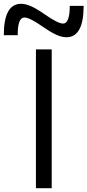

<svg xmlns="http://www.w3.org/2000/svg" viewBox="-86 -990 460 1010"><path d="M103 0V-730H186V0ZM263 -794Q239 -794 209.5 -807.5Q180 -821 138 -850Q106 -873 81 -885.5Q56 -898 42 -898Q25 -898 16 -875.5Q7 -853 7 -805H-66Q-66 -970 25 -970Q49 -970 79 -956.5Q109 -943 150 -914Q183 -891 207.5 -878.5Q232 -866 246 -866Q263 -866 272 -889Q281 -912 281 -959H354Q354 -794 263 -794Z"/></svg>

Font: M PLUS 1
Style: Regular
Weight: 400
Designer: Coji Morishita
Foundry: UNDERFOREST DESIGN
Version: Version 1.001